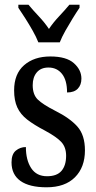

<svg xmlns="http://www.w3.org/2000/svg" viewBox="-20 -786 410 816"><path d="M178 10Q105 10 67 -17Q29 -44 29 -96Q29 -131 47.5 -146Q66 -161 90 -161Q90 -106 112.5 -71.5Q135 -37 180 -37Q222 -37 241.5 -60Q261 -83 261 -124Q261 -160 241 -182Q221 -204 171 -231Q125 -255 96 -277.5Q67 -300 53.5 -329.5Q40 -359 40 -402Q40 -472 82.5 -509Q125 -546 194 -546Q262 -546 294 -517.5Q326 -489 326 -452Q326 -425 310.5 -409Q295 -393 265 -393Q265 -445 243.5 -472Q222 -499 186 -499Q154 -499 136.5 -478.5Q119 -458 119 -424Q119 -384 140.5 -363Q162 -342 215 -315Q277 -284 309 -248Q341 -212 341 -147Q341 -75 298.5 -32.5Q256 10 178 10ZM143 -606Q134 -629 119 -655.5Q104 -682 87.5 -708Q71 -734 58 -753V-766H101Q121 -742 145.5 -716Q170 -690 188 -663Q206 -690 230.5 -716Q255 -742 275 -766H318V-753Q305 -734 289 -708Q273 -682 258 -655.5Q243 -629 234 -606Z"/></svg>

Font: Noto Serif ExtraCondensed Medium
Style: Regular
Weight: 500
Width: 2
Designer: Monotype Design Team
Foundry: Monotype Imaging Inc.
Version: Version 2.015